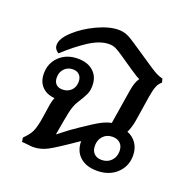

<svg xmlns="http://www.w3.org/2000/svg" viewBox="-106 -668 782 782"><g transform="rotate(20 285.0 -277.0)"><path d="M472 -240Q466 -205 455 -184Q481 -174 495.5 -152Q510 -130 510 -100Q510 -53 477 -22.5Q444 8 392 8Q345 8 318 -16.5Q291 -41 291 -84Q209 -27 178 -10.5Q147 6 115 6Q106 6 92 4Q76 2 66 2L63 -16Q86 -39 94 -55.5Q102 -72 108 -102L114 -139Q115 -144 118.5 -169Q122 -194 129 -211Q94 -214 74 -235Q54 -256 54 -291Q54 -336 85 -365.5Q116 -395 165 -395Q207 -395 232 -372.5Q257 -350 257 -311Q257 -290 250 -274Q243 -258 223 -227Q210 -206 203.5 -175Q197 -144 188 -91L185 -74L202 -87Q229 -109 265 -133Q315 -167 338.5 -179.5Q362 -192 383 -196L407 -345Q413 -383 427 -402Q416 -406 384 -428L327 -467Q305 -482 292.5 -488Q280 -494 264 -494Q225 -494 179 -464.5Q133 -435 82 -388Q63 -399 63 -418Q63 -446 100 -480Q137 -514 188.5 -538Q240 -562 280 -562Q299 -562 315.5 -555.5Q332 -549 358 -531L461 -462Q478 -451 489 -445.5Q500 -440 515 -436L519 -420Q507 -411 500.5 -395Q494 -379 489 -349ZM147 -255Q170 -255 184.5 -269.5Q199 -284 199 -307Q199 -326 188.5 -336.5Q178 -347 160 -347Q138 -347 123.5 -332Q109 -317 109 -294Q109 -275 119 -265Q129 -255 147 -255ZM452 -98Q452 -120 439.5 -132Q427 -144 406 -144Q381 -144 365.5 -127.5Q350 -111 350 -86Q350 -64 362 -52Q374 -40 395 -40Q420 -40 436 -56.5Q452 -73 452 -98Z"/></g></svg>

Font: Thasadith
Style: Bold Italic
Weight: 700
Italic angle: -9°
Designer: Cadson Demak Co.,Ltd.
Foundry: Cadson Demak Co.,Ltd.
Version: Version 1.000; ttfautohint (v1.6)